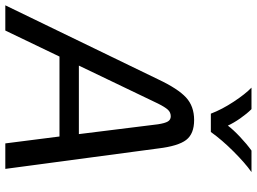

<svg xmlns="http://www.w3.org/2000/svg" viewBox="-156 -825 967 723"><g transform="rotate(90 327.5 -463.5)"><path d="M480 -204H179L81 0H-14L265 -576Q300 -650 333 -680.5Q366 -711 418 -711Q470 -711 493 -681Q516 -651 525 -576L602 0H506ZM471 -277 434 -575Q430 -601 423.5 -612Q417 -623 404 -623Q389 -623 379 -612Q369 -601 356 -575L213 -277ZM296 -927H377Q394 -910 411.5 -885Q429 -860 439 -838Q454 -858 481 -883.5Q508 -909 533 -927H614Q580 -903 536.5 -859.5Q493 -816 463 -774H394Q378 -816 349 -860Q320 -904 296 -927Z"/></g></svg>

Font: KoHo Medium
Style: Italic
Weight: 500
Italic angle: -10°
Designer: Cadson Demak & Katatrad Team
Foundry: Cadson Demak Co.,Ltd.
Version: Version 1.000